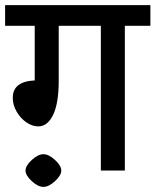

<svg xmlns="http://www.w3.org/2000/svg" viewBox="-30 -668 609 752"><path d="M559 -567H459V0H365V-567H200V-353Q200 -263 178 -218Q156 -173 120 -173Q96 -173 73 -189Q50 -205 35 -231Q20 -257 20 -285Q20 -349 106 -353V-567H-10V-648H559ZM70 0Q70 -19 94.5 -41.5Q119 -64 140 -64Q161 -64 185.5 -41.5Q210 -19 210 0Q210 19 185.5 41.5Q161 64 140 64Q119 64 94.5 41.5Q70 19 70 0Z"/></svg>

Font: Madhuban
Style: Regular
Weight: 400
Designer: jaikishan Patel
Foundry: MagicType
Version: Version 1.000